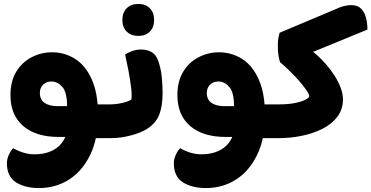

<svg xmlns="http://www.w3.org/2000/svg" viewBox="-20 -700 1882 973"><path d="M402 0V-171H530V0ZM244 -435Q307 -435 360 -402Q413 -369 445 -298Q477 -227 477 -114L340 -6Q330 -6 312 -6Q294 -6 278 -6Q162 -6 97.5 -61.5Q33 -117 33 -218Q33 -288 62 -336Q91 -384 139.5 -409.5Q188 -435 244 -435ZM241 -287Q215 -287 198.5 -271Q182 -255 182 -229Q182 -195 206 -178.5Q230 -162 273 -162Q285 -162 297 -162Q309 -162 320 -162Q320 -233 295.5 -260Q271 -287 241 -287ZM177 253Q107 253 61 224Q15 195 15 127Q15 107 24.5 85.5Q34 64 47 51Q71 65 98.5 73.5Q126 82 154 82Q234 82 279.5 39.5Q325 -3 327 -88L477 -114Q477 2 437.5 84Q398 166 330.5 209.5Q263 253 177 253ZM530 0V-171Q540 -155 545 -134Q550 -113 550 -86Q550 -59 545 -37Q540 -15 530 0Z M514 0V-171H538Q558 -171 580 -174.5Q602 -178 620.5 -184Q639 -190 646 -196Q649 -220 644 -260Q639 -300 630.5 -344.5Q622 -389 614 -424Q626 -432 648 -440.5Q670 -449 694 -449Q734 -449 757 -430Q780 -411 792 -357Q797 -337 799.5 -313Q802 -289 803 -267Q804 -245 804 -229Q804 -164 787.5 -120Q771 -76 724 -46Q693 -27 642.5 -13.5Q592 0 542 0ZM681 -518Q644 -518 622 -540Q600 -562 600 -599Q600 -636 622 -658Q644 -680 681 -680Q718 -680 739.5 -658Q761 -636 761 -599Q761 -562 739.5 -540Q718 -518 681 -518Z M1248 0V-171H1376V0ZM1090 -435Q1153 -435 1206 -402Q1259 -369 1291 -298Q1323 -227 1323 -114L1186 -6Q1176 -6 1158 -6Q1140 -6 1124 -6Q1008 -6 943.5 -61.5Q879 -117 879 -218Q879 -288 908 -336Q937 -384 985.5 -409.5Q1034 -435 1090 -435ZM1087 -287Q1061 -287 1044.5 -271Q1028 -255 1028 -229Q1028 -195 1052 -178.5Q1076 -162 1119 -162Q1131 -162 1143 -162Q1155 -162 1166 -162Q1166 -233 1141.5 -260Q1117 -287 1087 -287ZM1023 253Q953 253 907 224Q861 195 861 127Q861 107 870.5 85.5Q880 64 893 51Q917 65 944.5 73.5Q972 82 1000 82Q1080 82 1125.5 39.5Q1171 -3 1173 -88L1323 -114Q1323 2 1283.5 84Q1244 166 1176.5 209.5Q1109 253 1023 253ZM1376 0V-171Q1386 -155 1391 -134Q1396 -113 1396 -86Q1396 -59 1391 -37Q1386 -15 1376 0Z M1718 -197Q1718 -145 1689 -107.5Q1660 -70 1612.5 -46.5Q1565 -23 1508 -11.5Q1451 0 1394 0H1360V-171H1393Q1441 -171 1475.5 -178Q1510 -185 1528.5 -195Q1547 -205 1547 -213Q1547 -221 1537 -236.5Q1527 -252 1511 -272Q1495 -292 1475.5 -312.5Q1456 -333 1436 -352Q1416 -371 1399 -385Q1394 -402 1391 -421Q1388 -440 1388 -466Q1388 -489 1390 -502Q1392 -515 1397 -534L1701 -662Q1712 -667 1729 -670.5Q1746 -674 1760 -674Q1792 -674 1809.5 -656.5Q1827 -639 1834.5 -611Q1842 -583 1842 -550L1525 -420L1536 -458Q1558 -446 1583 -424Q1608 -402 1632 -374.5Q1656 -347 1675.5 -316.5Q1695 -286 1706.5 -255Q1718 -224 1718 -197Z"/></svg>

Font: Baloo Bhaijaan 2 ExtraBold
Style: Regular
Weight: 800
Designer: Sanskriti Dholi, Noopur Datye and Ek Type
Foundry: Ek Type
Version: Version 1.701